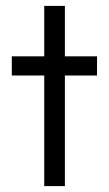

<svg xmlns="http://www.w3.org/2000/svg" viewBox="-20 -631 369 651"><path d="M20 -440H130V-611H200V-440H309V-375H200V0H130V-375H20Z"/></svg>

Font: Glacial Indifference
Style: Regular
Weight: 400
Designer: Alfredo Marco Pradil
Version: Version 1.00